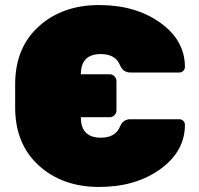

<svg xmlns="http://www.w3.org/2000/svg" viewBox="-20 -730 787 760"><path d="M40 -305V-396Q40 -541 133.5 -625.5Q227 -710 372 -710Q517 -710 614.5 -640Q712 -570 712 -465Q712 -456 705.5 -449.5Q699 -443 690 -443H496Q467 -443 455 -472Q437 -516 379 -516Q300 -516 300 -436H414Q425 -436 433 -428Q441 -420 441 -409V-293Q441 -282 433 -274Q425 -266 414 -266H300Q300 -185 379 -185Q437 -185 455 -229Q467 -258 496 -258H690Q699 -258 705.5 -251.5Q712 -245 712 -236Q712 -131 614.5 -60.5Q517 10 372 10Q227 10 133.5 -75Q40 -160 40 -305Z"/></svg>

Font: Rubik One
Style: Regular
Weight: 400
Designer: Hubert and Fischer with Elvire Volk Leonovitch
Foundry: Hubert and Fischer with Elvire Volk Leonovitch
Version: Version 1.001